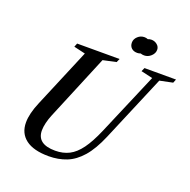

<svg xmlns="http://www.w3.org/2000/svg" viewBox="-162 -1114 1268 1282"><g transform="rotate(20 471.5 -473.0)"><path d="M318 10.5Q210.5 10.5 155 -31.5Q99.5 -73.5 99.5 -150.5Q99.5 -213.5 136 -299L311.5 -716.5L230 -735.5L240.5 -761.5H542L530.5 -735.5L437.5 -715.5L245 -252.5Q232 -221.5 224.8 -191.2Q217.5 -161 217.5 -136.5Q217.5 -39 346.5 -39Q402 -39 445.2 -61Q488.5 -83 526 -134.2Q563.5 -185.5 601 -273L790 -716.5L707.5 -735.5L719 -761.5H943L932.5 -735.5L840.5 -716.5L641.5 -245.5Q599.5 -146.5 550.8 -90.8Q502 -35 444.2 -12.2Q386.5 10.5 318 10.5ZM638 -840Q612 -840 596.8 -854.5Q581.5 -869 581.5 -893Q581.5 -918 601.8 -936.8Q622 -955.5 649 -955.5Q662 -955.5 673.5 -950.5Q685.5 -955.5 698.5 -955.5Q721.5 -955.5 739.2 -941Q757 -926.5 757 -904.5Q757 -879.5 735.8 -859.8Q714.5 -840 687.5 -840Q673 -840 662 -844.5Q650 -840 638 -840Z"/></g></svg>

Font: Libre Caslon Text Medium Italic
Style: Regular
Weight: 500
Italic angle: -22.583°
Designer: Pablo Impallari, Rodrigo Fuenzalida, Katja Schimmel
Foundry: Pablo Impallari, Rodrigo Fuenzalida
Version: Version 2.000